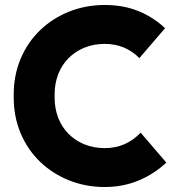

<svg xmlns="http://www.w3.org/2000/svg" viewBox="-20 -735 698 770"><path d="M400 15Q324 15 257.5 -11.5Q191 -38 141 -86Q91 -134 63 -200Q35 -266 35 -345V-355Q35 -434 63 -500Q91 -566 141 -614Q191 -662 257.5 -688.5Q324 -715 400 -715Q474 -715 534 -691Q594 -667 642 -622L539 -502Q482 -559 400 -559Q356 -559 319 -544Q282 -529 255 -502Q228 -475 213.5 -437.5Q199 -400 199 -355V-345Q199 -300 213.5 -262.5Q228 -225 255 -198Q282 -171 319 -156Q356 -141 400 -141Q485 -141 544 -203L647 -83Q598 -37 535.5 -11Q473 15 400 15Z"/></svg>

Font: SUSE ExtraBold
Style: Regular
Weight: 800
Designer: Rene Bieder
Foundry: SUSE
Version: Version 1.000